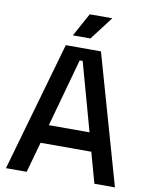

<svg xmlns="http://www.w3.org/2000/svg" viewBox="-95 -953 799 1022"><g transform="rotate(10 304.0 -442.0)"><path d="M9 0 209 -700H399L598 0H487L441 -165H167L121 0ZM414 -265 312 -633H296L194 -265ZM237 -758 306 -884H428L332 -758Z"/></g></svg>

Font: Space Grotesk Frontify Medium
Style: Regular
Weight: 500
Designer: Florian Karsten
Version: Version 2.000